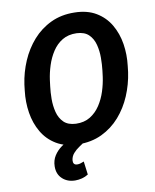

<svg xmlns="http://www.w3.org/2000/svg" viewBox="-99 -795 866 1075"><g transform="rotate(-10 334.5 -257.5)"><path d="M641.1 -374.5 637.2 -340.3Q627.4 -272 600.6 -208.5Q573.7 -145 530.3 -95.5Q486.8 -45.9 427 -17.3Q367.2 11.2 291.5 9.8Q219.2 8.3 169.2 -21.7Q119.1 -51.8 90.1 -101.6Q61 -151.4 51.3 -212.6Q41.5 -273.9 49.3 -338.4L53.2 -372.1Q63 -440.4 90.1 -503.4Q117.2 -566.4 160.9 -616Q204.6 -665.5 264.4 -693.8Q324.2 -722.2 398.9 -720.7Q471.2 -719.7 521.2 -689.7Q571.3 -659.7 600.3 -610.1Q629.4 -560.5 639.2 -499.3Q648.9 -438 641.1 -374.5ZM492.7 -338.4 497.1 -373.5Q501 -406.7 501.2 -445.6Q501.5 -484.4 492.2 -520.3Q482.9 -556.2 459.2 -579.3Q435.5 -602.5 391.1 -604.5Q343.3 -606 309.3 -585.4Q275.4 -564.9 252.7 -530Q230 -495.1 216.8 -453.9Q203.6 -412.6 198.2 -373L193.8 -337.9Q189.5 -305.2 189.2 -265.9Q189 -226.6 198.2 -190.7Q207.5 -154.8 231.4 -131.3Q255.4 -107.9 299.8 -106Q347.2 -104.5 381.1 -125.5Q415 -146.5 438 -181.4Q460.9 -216.3 474.1 -257.6Q487.3 -298.8 492.7 -338.4ZM255.9 -29.3 330.6 0.5Q314.5 11.7 295.7 24.2Q276.9 36.6 262.5 53Q248 69.3 245.1 91.3Q243.7 104 248.8 111.6Q253.9 119.1 266.6 119.6Q277.3 120.1 287.1 116.7Q296.9 113.3 305.7 109.9L315.4 185.5Q298.8 196.3 279.5 201.2Q260.3 206.1 240.7 206.1Q196.8 205.6 168.5 179.4Q140.1 153.3 140.6 108.9Q141.1 74.2 158 48.1Q174.8 22 201.2 3.2Q227.5 -15.6 255.9 -29.3Z"/></g></svg>

Font: Roboto
Style: Bold Italic
Weight: 700
Italic angle: -12°
Designer: Christian Robertson
Foundry: Google
Version: Version 3.0